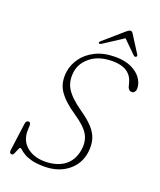

<svg xmlns="http://www.w3.org/2000/svg" viewBox="-160 -976 902 1085"><g transform="rotate(20 291.0 -434.0)"><path d="M238 10Q191 10 161.2 2Q131.5 -6 114.5 -16.5Q97.5 -27 89 -35Q80.5 -43 76 -43Q71.5 -43 66.5 -30.2Q61.5 -17.5 55.8 -4.8Q50 8 44 8Q26 8 29 -13L51 -178Q54 -199 68 -199Q83 -199 82 -177L81 -154Q78.5 -90.5 121 -54.2Q163.5 -18 231 -18Q300.5 -18 346 -50.2Q391.5 -82.5 403 -145Q413 -198.5 391.8 -239Q370.5 -279.5 301 -326Q228.5 -374.5 196.5 -422Q164.5 -469.5 174 -538Q180.5 -582 208.8 -621.2Q237 -660.5 286.8 -685.2Q336.5 -710 406 -710Q463 -710 502.2 -691.5Q541.5 -673 561.8 -644Q582 -615 582 -583Q582 -572 575.5 -563.5Q569 -555 560 -555Q548 -555 541.8 -562Q535.5 -569 533 -577L528 -597Q506.5 -682 400 -682Q318.5 -682 269.8 -644Q221 -606 212.5 -554Q203 -493 229.8 -449.8Q256.5 -406.5 325 -359Q376 -324 403.8 -292.8Q431.5 -261.5 440.8 -228.2Q450 -195 445 -154Q436 -80 379.2 -35Q322.5 10 238 10ZM513.5 -750Q507 -746.5 500 -752.5L422.5 -828.5L305.5 -752.5Q295.5 -746.5 291 -750Q285.5 -755 295 -764L413.5 -867Q427.5 -878.5 436 -878.5Q444 -878.5 451 -867L516.5 -764Q521.5 -755 513.5 -750Z"/></g></svg>

Font: Fraunces 9pt S100 Thin
Style: Italic
Weight: 100
Italic angle: -16°
Version: Version 1.000; ttfautohint (v1.8.3)